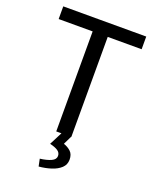

<svg xmlns="http://www.w3.org/2000/svg" viewBox="-158 -747 849 1050"><g transform="rotate(20 266.5 -221.5)"><path d="M222.7 0V-582H24.9V-655.8H507.8V-582H310.5V0ZM197.8 213.4 189 170.9Q228.5 166 253.2 154.8Q277.8 143.6 277.8 123Q277.8 104.5 261.7 93.5Q245.6 82.5 214.4 75.2L254.4 -2.9H310.5L285.2 49.3Q310.1 57.6 327.1 73.7Q344.2 89.8 344.2 120.6Q344.2 149.9 323.5 169.2Q302.7 188.5 269.5 199.2Q236.3 210 197.8 213.4Z"/></g></svg>

Font: Varta Light Medium
Style: Regular
Weight: 500
Version: Version 1.004